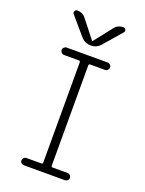

<svg xmlns="http://www.w3.org/2000/svg" viewBox="-174 -1037 848 1120"><g transform="rotate(20 250.0 -477.5)"><path d="M185.5 -819.3 91.8 -928.7Q85.9 -935.5 90.3 -945.3Q94.7 -955.1 104.5 -955.1Q140.6 -955.1 159.2 -928.7L246.1 -818.4Q247.1 -817.4 248 -817.4L250 -818.4L336.9 -928.7Q356.4 -955.1 391.6 -955.1Q401.4 -955.1 406.2 -945.3Q411.1 -935.5 404.3 -928.7L309.6 -819.3Q285.2 -790 248 -790Q210.9 -790 185.5 -819.3ZM283.2 -684.6Q274.4 -684.6 274.4 -675.8V-53.7Q274.4 -44.9 283.2 -44.9H376Q384.8 -44.9 391.6 -38.1Q398.4 -31.2 398.4 -22Q398.4 -12.7 391.6 -6.3Q384.8 0 376 0H120.1Q111.3 0 104.5 -6.3Q97.7 -12.7 97.7 -22Q97.7 -31.2 104.5 -38.1Q111.3 -44.9 120.1 -44.9H212.9Q221.7 -44.9 221.7 -53.7V-675.8Q221.7 -684.6 212.9 -684.6H120.1Q111.3 -684.6 104.5 -691.9Q97.7 -699.2 97.7 -708Q97.7 -716.8 104.5 -723.6Q111.3 -730.5 120.1 -730.5H376Q384.8 -730.5 391.6 -723.6Q398.4 -716.8 398.4 -708Q398.4 -699.2 391.6 -691.9Q384.8 -684.6 376 -684.6Z"/></g></svg>

Font: Rounded-X Mgen+ 1m light
Style: Regular
Weight: 200
Designer: [Source Han Sans]
Ryoko NISHIZUKA  (kana & ideographs); Paul D. Hunt (Latin, Greek & Cyrillic); Wenlong ZHANG  (bopomofo
Version: Version 1.059.20150602